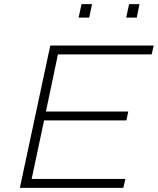

<svg xmlns="http://www.w3.org/2000/svg" viewBox="-20 -908 763 928"><path d="M76 0 223 -688H723L713 -645H260L202 -369H600L591 -326H193L133 -43H586L576 0ZM590 -823 604 -888H654L641 -823ZM360 -823 374 -888H425L411 -823Z"/></svg>

Font: Saira Expanded ExtraLight
Style: Italic
Weight: 250
Width: 7
Italic angle: -12°
Designer: Hector Gatti with collaboration of the Omnibus-Type team
Foundry: Omnibus-Type
Version: Version 1.101